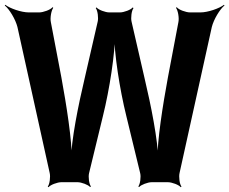

<svg xmlns="http://www.w3.org/2000/svg" viewBox="-42 -763 960 804"><path d="M563 -437 509 -672C505 -688 509 -719 517 -729L514 -732C506 -722 477 -711 460 -711H416C399 -711 370 -722 362 -732L359 -729C367 -719 371 -688 367 -672L313 -437C286 -323 256 -176 255 -88H259C260 -176 236 -324 215 -439L171 -670C167 -688 173 -720 181 -730L178 -733C170 -722 139 -711 122 -711H79C47 -711 -1 -728 -20 -743L-22 -740C-3 -725 23 -682 31 -650L166 -39C170 -23 166 9 158 18L161 21C169 11 198 0 215 0H283C299 0 328 11 335 20L339 18C331 8 327 -22 331 -38L389 -277C417 -390 440 -539 440 -627H436C436 -539 459 -390 487 -277L545 -38C549 -22 545 8 537 18L541 20C548 11 577 0 593 0H661C678 0 707 11 715 21L718 18C710 9 706 -23 710 -39L845 -650C853 -682 879 -725 898 -740L896 -743C877 -728 829 -711 797 -711H754C737 -711 706 -722 698 -733L695 -730C703 -720 709 -688 705 -670L661 -438C640 -324 616 -175 617 -88H621C620 -175 590 -323 563 -437Z"/></svg>

Font: Asimov
Style: Edge
Weight: 500
Designer: Google
Version: Version 2.000980: 2014